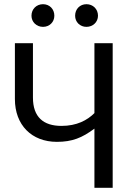

<svg xmlns="http://www.w3.org/2000/svg" viewBox="-20 -895 640 915"><path d="M185 -767C216 -767 239 -790 239 -820C239 -852 216 -875 185 -875C154 -875 130 -852 130 -820C130 -790 154 -767 185 -767ZM392 -767C423 -767 447 -790 447 -820C447 -852 423 -875 392 -875C361 -875 338 -852 338 -820C338 -790 361 -767 392 -767ZM430 -689V-356C396 -322 346 -295 273 -295C187 -295 137 -337 137 -430V-689H51V-423C51 -299 131 -219 251 -219C324 -219 371 -238 430 -282V0H517V-689Z"/></svg>

Font: FiraMono Nerd Font
Style: Regular
Weight: 400
Designer: Carrois Corporate & Edenspiekermann AG
Foundry: Carrois Corporate GbR & Edenspiekermann AG
Version: Version 003.206;Nerd Fonts 3.3.0